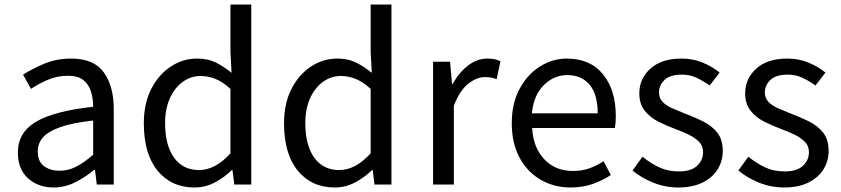

<svg xmlns="http://www.w3.org/2000/svg" viewBox="-20 -816 3721 849"><path d="M217 13Q149 13 104 -27.5Q59 -68 59 -141Q59 -230 139 -277.5Q219 -325 392 -344Q392 -379 382.5 -410.5Q373 -442 349 -461.5Q325 -481 280 -481Q233 -481 191 -463Q149 -445 117 -423L82 -486Q119 -510 174 -533.5Q229 -557 295 -557Q395 -557 439 -496Q483 -435 483 -334V0H408L400 -65H397Q358 -33 312.5 -10Q267 13 217 13ZM243 -61Q282 -61 317 -79Q352 -97 392 -132V-283Q301 -273 247 -254Q193 -235 170 -208.5Q147 -182 147 -147Q147 -101 175 -81Q203 -61 243 -61Z M840 13Q738 13 677 -61Q616 -135 616 -271Q616 -359 649 -423Q682 -487 735.5 -522Q789 -557 851 -557Q899 -557 933.5 -540Q968 -523 1004 -494L999 -587V-796H1091V0H1016L1008 -64H1005Q974 -33 931.5 -10Q889 13 840 13ZM860 -64Q932 -64 999 -138V-423Q965 -454 933 -467Q901 -480 867 -480Q824 -480 788 -454Q752 -428 731 -381Q710 -334 710 -272Q710 -174 749.5 -119Q789 -64 860 -64Z M1460 13Q1358 13 1297 -61Q1236 -135 1236 -271Q1236 -359 1269 -423Q1302 -487 1355.5 -522Q1409 -557 1471 -557Q1519 -557 1553.5 -540Q1588 -523 1624 -494L1619 -587V-796H1711V0H1636L1628 -64H1625Q1594 -33 1551.5 -10Q1509 13 1460 13ZM1480 -64Q1552 -64 1619 -138V-423Q1585 -454 1553 -467Q1521 -480 1487 -480Q1444 -480 1408 -454Q1372 -428 1351 -381Q1330 -334 1330 -272Q1330 -174 1369.5 -119Q1409 -64 1480 -64Z M1895 0V-543H1970L1979 -444H1981Q2010 -496 2050 -526.5Q2090 -557 2135 -557Q2170 -557 2193 -545L2176 -466Q2163 -471 2151.5 -473Q2140 -475 2123 -475Q2089 -475 2051.5 -446.5Q2014 -418 1987 -349V0Z M2503 13Q2431 13 2372 -20.5Q2313 -54 2278 -118Q2243 -182 2243 -271Q2243 -360 2278 -424Q2313 -488 2368.5 -522.5Q2424 -557 2486 -557Q2590 -557 2646.5 -487.5Q2703 -418 2703 -302Q2703 -287 2702 -274Q2701 -261 2699 -250H2333Q2338 -163 2387 -111.5Q2436 -60 2513 -60Q2553 -60 2585.5 -71.5Q2618 -83 2649 -103L2681 -42Q2646 -19 2602 -3Q2558 13 2503 13ZM2332 -315H2623Q2623 -398 2587.5 -441Q2552 -484 2488 -484Q2430 -484 2385 -440Q2340 -396 2332 -315Z M2979 13Q2921 13 2868 -8.5Q2815 -30 2777 -62L2821 -123Q2857 -94 2895 -76Q2933 -58 2982 -58Q3036 -58 3062.5 -83Q3089 -108 3089 -143Q3089 -171 3070.5 -189.5Q3052 -208 3023.5 -221.5Q2995 -235 2965 -246Q2927 -260 2890.5 -278.5Q2854 -297 2830.5 -327Q2807 -357 2807 -403Q2807 -468 2856 -512.5Q2905 -557 2994 -557Q3044 -557 3087.5 -539Q3131 -521 3162 -495L3118 -438Q3090 -458 3060.5 -472Q3031 -486 2995 -486Q2943 -486 2918.5 -462.5Q2894 -439 2894 -407Q2894 -382 2910.5 -365Q2927 -348 2954 -336.5Q2981 -325 3011 -313Q3051 -298 3088.5 -279.5Q3126 -261 3151 -230.5Q3176 -200 3176 -148Q3176 -104 3153.5 -67.5Q3131 -31 3087 -9Q3043 13 2979 13Z M3447 13Q3389 13 3336 -8.5Q3283 -30 3245 -62L3289 -123Q3325 -94 3363 -76Q3401 -58 3450 -58Q3504 -58 3530.5 -83Q3557 -108 3557 -143Q3557 -171 3538.5 -189.5Q3520 -208 3491.5 -221.5Q3463 -235 3433 -246Q3395 -260 3358.5 -278.5Q3322 -297 3298.5 -327Q3275 -357 3275 -403Q3275 -468 3324 -512.5Q3373 -557 3462 -557Q3512 -557 3555.5 -539Q3599 -521 3630 -495L3586 -438Q3558 -458 3528.5 -472Q3499 -486 3463 -486Q3411 -486 3386.5 -462.5Q3362 -439 3362 -407Q3362 -382 3378.5 -365Q3395 -348 3422 -336.5Q3449 -325 3479 -313Q3519 -298 3556.5 -279.5Q3594 -261 3619 -230.5Q3644 -200 3644 -148Q3644 -104 3621.5 -67.5Q3599 -31 3555 -9Q3511 13 3447 13Z"/></svg>

Font: Chocolate Classical Sans
Style: Regular
Weight: 400
Designer: 田海東、宇文滿月
Foundry: Moonlit Owen
Version: Version 1.001